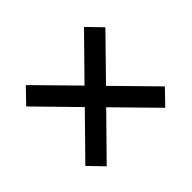

<svg xmlns="http://www.w3.org/2000/svg" viewBox="-109 -699 750 750"><g transform="rotate(-45 266.5 -324.0)"><path d="M43.5 -160.6 204.6 -324.7 44.4 -488.3 102.5 -548.3 263.2 -384.8 423.8 -548.3 481.9 -488.3 321.8 -324.7 482.9 -160.6 424.8 -100.6 263.2 -265.1 101.6 -100.6Z"/></g></svg>

Font: APIMedia Roboto
Style: Regular
Weight: 400
Designer: Google
Version: Version 2.137; 2017